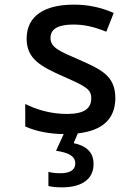

<svg xmlns="http://www.w3.org/2000/svg" viewBox="-20 -569 603 829"><path d="M247 240C337 240 384 202 384 139C384 86 350 60 298 49L316 7C423 -5 478 -56 478 -146C478 -242 415 -270 322 -311C236 -348 198 -364 198 -405C198 -444 231 -463 297 -463C342 -463 385 -454 439 -432L471 -513C414 -538 359 -549 299 -549C173 -549 95 -501 95 -402C95 -314 157 -282 251 -240C348 -197 374 -185 374 -145C374 -102 346 -77 269 -77C196 -77 136 -97 89 -120V-23C135 -2 192 9 255 10L222 82C275 90 305 104 305 137C305 165 282 179 240 179C223 179 203 177 189 173V234C203 238 225 240 247 240Z"/></svg>

Font: Noto Sans Mono SemiCondensed Medium
Style: Regular
Weight: 500
Width: 4
Designer: Monotype Design Team
Foundry: Monotype Imaging Inc.
Version: Version 2.014